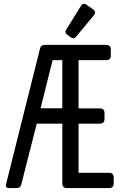

<svg xmlns="http://www.w3.org/2000/svg" viewBox="-20 -962 626 982"><path d="M409.2 -942.4Q415.5 -942.4 421.4 -938.5L456.5 -914.1Q466.3 -907.2 466.3 -898.4Q466.3 -891.1 460.4 -884.3L370.1 -775.4Q362.8 -766.6 355 -766.6Q347.7 -766.6 341.8 -771L324.7 -783.7Q314.9 -791 314.9 -798.8Q314.9 -804.2 318.8 -810.5L394.5 -932.6Q400.4 -942.4 409.2 -942.4ZM27.8 0Q9.8 0 9.8 -12.7Q9.8 -15.1 11.7 -22.9L185.1 -715.3Q189.5 -732.4 209.5 -732.4H522.5Q546.9 -732.4 546.9 -708.5V-678.2Q546.9 -654.3 522.5 -654.3H381.8V-407.7H490.2Q514.6 -407.7 514.6 -383.8V-353.5Q514.6 -329.6 490.2 -329.6H381.8V-78.1H537.1Q561.5 -78.1 561.5 -54.2V-23.9Q561.5 0 537.1 0H323.2Q298.8 0 298.8 -23.9V-329.6H168L88.4 -16.6Q84 0 64 0ZM298.8 -408.2V-654.3H249L187.5 -408.2Z"/></svg>

Font: Simply Mono
Style: Book
Weight: 400
Designer: Wojciech Kalinowski "wmk69" (wmk69@o2.pl)
Foundry: Wojciech Kalinowski "wmk69" (wmk69@o2.pl)
Version: Version 1.0.0